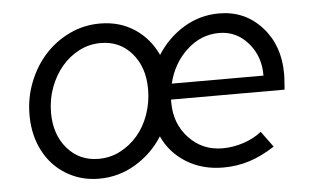

<svg xmlns="http://www.w3.org/2000/svg" viewBox="-42 -559 1025 630"><g transform="rotate(-5 470.5 -243.5)"><path d="M51 -218Q51 -275 71.5 -326.5Q92 -378 126.5 -415.5Q161 -453 207.5 -475Q254 -497 307 -497Q372 -497 421 -464.5Q470 -432 495 -377Q529 -431 582.5 -463.5Q636 -496 699 -496Q784 -496 839.5 -435Q895 -374 895 -281Q895 -268 894 -255Q893 -242 892 -228H518V-218Q518 -148 562.5 -101Q607 -54 673 -54Q708 -54 742.5 -65.5Q777 -77 802 -97L840 -45Q797 -17 756 -4Q715 9 670 9Q601 9 548.5 -23.5Q496 -56 471 -111Q437 -57 381.5 -23.5Q326 10 261 10Q215 10 176.5 -7Q138 -24 110 -54Q82 -84 66.5 -126Q51 -168 51 -218ZM265 -55Q303 -55 336 -72Q369 -89 393.5 -117.5Q418 -146 432 -185.5Q446 -225 446 -269Q446 -341 406.5 -387Q367 -433 304 -433Q266 -433 233 -416Q200 -399 175.5 -370Q151 -341 136.5 -302Q122 -263 122 -219Q122 -147 162 -101Q202 -55 265 -55ZM694 -432Q634 -432 587.5 -389Q541 -346 525 -280H827Q828 -343 789.5 -387.5Q751 -432 694 -432Z"/></g></svg>

Font: Red Hat Text
Style: Italic
Weight: 400
Italic angle: -12°
Designer: Pentagram / MCKL
Foundry: Pentagram / MCKL
Version: Version 1.005; Red Hat Text Italic